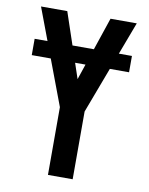

<svg xmlns="http://www.w3.org/2000/svg" viewBox="-83 -796 666 857"><g transform="rotate(10 250.0 -367.5)"><path d="M194 0V-307L33 -735H152L250 -444L348 -735H467L306 -307V0ZM30 -514V-588H471V-514Z"/></g></svg>

Font: Iosevka
Style: Bold
Weight: 700
Monospace: yes
Designer: Belleve Invis
Foundry: Belleve Invis
Version: Version 32.5.0; ttfautohint (v1.8.4)